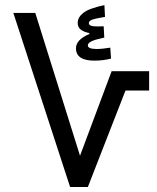

<svg xmlns="http://www.w3.org/2000/svg" viewBox="-20 -745 626 765"><path d="M259.3 0 33.2 -693.4H120.6L298.8 -124.5L424.8 -461.4H574.2V-384.3H480L330.1 0ZM356 -503.4Q282.7 -503.4 282.7 -552.7Q282.7 -586.9 335.9 -609.4V-613.3Q314.9 -617.2 302.2 -626.7Q289.6 -636.2 289.6 -653.8Q289.6 -676.3 312.5 -694.1Q335.4 -711.9 396 -724.6L398.4 -677.7Q359.9 -671.4 346.9 -666.5Q334 -661.6 334 -652.8Q334 -644 346.7 -641.4Q359.4 -638.7 393.1 -640.1L395.5 -595.2Q358.4 -587.4 344.2 -580.3Q330.1 -573.2 330.1 -564Q330.1 -549.8 365.2 -549.8Q379.4 -549.8 392.6 -551.5Q405.8 -553.2 419.4 -555.2L422.4 -511.7Q392.1 -503.4 356 -503.4Z"/></svg>

Font: Cascadia Mono SemiLight
Style: Regular
Weight: 350
Monospace: yes
Designer: Aaron Bell
Foundry: Saja Typeworks
Version: Version 2404.023; ttfautohint (v1.8.4)